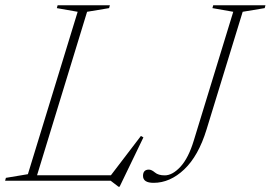

<svg xmlns="http://www.w3.org/2000/svg" viewBox="-46 -690 1034 733"><path d="M286.5 -645 95.5 -21H377.5L492 -171L501.5 -165.5L410.5 23H406.5L376.5 0H-26.5L-23.5 -11L60.5 -25L250.5 -645L171 -659L174 -670H373.5L370.5 -659ZM742.5 -195.5Q711.5 -94.5 657.2 -43.2Q603 8 540.5 8Q500 8 500 -18.5Q500 -42.5 522.5 -42.5Q532.5 -42.5 545.5 -31.5Q558.5 -20.5 583 -20.5Q612.5 -20.5 643 -53.5Q673.5 -86.5 694 -154L844.5 -645L765 -659L768 -670H967.5L964.5 -659L880.5 -645Z"/></svg>

Font: Newsreader Text ExtraLight
Style: Italic
Weight: 275
Italic angle: -17°
Designer: Hugues Gentile
Foundry: Production Type
Version: Version 1.001